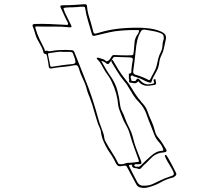

<svg xmlns="http://www.w3.org/2000/svg" viewBox="-20 -829 1040 914"><path d="M462 -539Q473 -520 483.5 -501.5Q494 -483 507 -465Q529 -434 538.5 -399Q548 -364 552 -328Q554 -312 561.5 -298Q569 -284 574 -269Q583 -244 595.5 -220Q608 -196 614 -170Q620 -144 630 -118.5Q640 -93 650 -67Q655 -54 652.5 -50.5Q650 -47 634 -47Q632 -47 629 -47.5Q626 -48 624 -47Q619 -45 619 -41Q619 -39 624 -36Q632 -35 638 -35Q644 -35 650 -41Q674 -65 699 -87Q710 -97 722.5 -103.5Q735 -110 751 -111Q759 -111 757 -118Q751 -137 738 -151Q722 -168 714.5 -188Q707 -208 699 -228Q687 -257 676.5 -287Q666 -317 642 -342Q626 -358 614 -377Q602 -396 591 -415Q586 -424 579.5 -432.5Q573 -441 566 -449Q550 -469 537.5 -490Q525 -511 512 -532Q506 -541 516 -544Q530 -520 544.5 -496.5Q559 -473 577 -451Q595 -430 608.5 -406.5Q622 -383 638 -362Q643 -357 647 -351.5Q651 -346 655 -341Q663 -333 670 -323Q677 -313 681 -302Q689 -278 700 -255Q711 -232 717 -207Q719 -198 723 -189.5Q727 -181 734 -173Q745 -160 754.5 -145Q764 -130 772 -116Q776 -107 766 -105Q759 -103 751 -102.5Q743 -102 735 -99Q714 -92 700.5 -77.5Q687 -63 672 -49Q666 -45 661 -39Q656 -33 651 -28Q645 -22 636 -26Q632 -28 628.5 -28Q625 -28 621 -29Q610 -31 609 -39Q609 -45 605.5 -45Q602 -45 598 -44Q593 -43 594 -40Q595 -37 596 -35Q605 -17 614 0.5Q623 18 632 35Q639 48 647.5 52Q656 56 672 55Q691 54 707 47Q723 40 738 32Q751 26 764 20.5Q777 15 790 11Q805 7 807 2Q809 -3 804 -14Q796 -30 786.5 -45Q777 -60 769 -76Q768 -78 767 -81Q766 -84 765 -86Q763 -89 767 -91Q770 -92 773 -89Q775 -85 777 -82Q779 -79 781 -76Q791 -59 800 -41.5Q809 -24 818 -6Q823 3 812 11Q810 12 808 13.5Q806 15 804 16Q773 23 747 38Q721 53 691 61Q674 67 656 65Q636 63 629 49Q618 28 606.5 7Q595 -14 584 -35Q579 -43 570 -40H569Q551 -36 543.5 -39Q536 -42 529 -57Q522 -72 513 -86.5Q504 -101 494 -115Q482 -135 473 -155.5Q464 -176 461 -198Q460 -210 454.5 -221Q449 -232 445 -244Q440 -262 434 -280Q428 -298 423 -317Q420 -329 415.5 -341Q411 -353 407 -365Q404 -373 400.5 -381Q397 -389 395 -397Q388 -426 375 -452.5Q362 -479 354 -507Q351 -515 346.5 -517.5Q342 -520 331 -518Q313 -514 294 -512Q275 -510 256 -508Q249 -507 241 -506Q233 -505 225 -503Q213 -502 212 -512Q211 -524 208.5 -536.5Q206 -549 204 -561Q203 -565 201.5 -569Q200 -573 192 -573Q189 -573 187 -579Q183 -597 173.5 -613Q164 -629 156 -645Q150 -659 146 -673.5Q142 -688 136 -702Q131 -715 147 -715Q182 -716 218 -714.5Q254 -713 289 -711Q293 -711 297 -710.5Q301 -710 303 -712Q305 -715 304 -718.5Q303 -722 301 -725Q292 -741 285 -757.5Q278 -774 270 -790Q266 -798 268 -801Q270 -804 280 -804Q306 -804 332 -805.5Q358 -807 383 -809Q393 -809 394 -802Q396 -774 404.5 -747.5Q413 -721 420 -694Q420 -691 421 -690Q424 -673 428.5 -670Q433 -667 450 -673Q499 -688 549 -693Q599 -698 650 -697Q673 -696 695.5 -693Q718 -690 739 -682Q760 -674 766.5 -664Q773 -654 768 -635Q764 -618 760.5 -600Q757 -582 748 -565Q740 -549 738 -530.5Q736 -512 728 -495Q721 -481 713 -467.5Q705 -454 701 -439Q700 -435 696 -435.5Q692 -436 687 -437Q673 -442 659.5 -449.5Q646 -457 631 -461Q629 -462 626.5 -463Q624 -464 621 -464Q617 -465 612.5 -468.5Q608 -472 604 -467Q600 -463 602.5 -458Q605 -453 605 -448Q605 -445 608 -444Q611 -443 613 -443Q618 -443 622 -443Q626 -443 628 -448Q635 -461 645 -449Q659 -433 673 -429Q687 -425 709 -431Q715 -433 714 -436Q713 -439 712 -442Q711 -445 711 -448Q711 -451 715 -452Q720 -453 720.5 -449.5Q721 -446 721 -444Q725 -432 721.5 -428Q718 -424 704 -423Q701 -423 698 -422.5Q695 -422 692 -421Q662 -418 644 -436Q643 -438 641 -440.5Q639 -443 635 -439Q627 -431 617.5 -433Q608 -435 599 -436Q593 -437 594.5 -443.5Q596 -450 594 -454Q593 -458 593.5 -463Q594 -468 593 -473Q593 -474 593.5 -476Q594 -478 594 -478Q606 -480 605.5 -487.5Q605 -495 606 -501Q607 -510 608 -519Q609 -528 611 -537Q614 -548 610.5 -552Q607 -556 594 -556Q578 -557 562.5 -557Q547 -557 531 -558Q520 -560 516 -550Q513 -544 508 -538.5Q503 -533 499 -527Q494 -521 486 -527Q482 -531 476 -534.5Q470 -538 462 -539ZM361 -797Q357 -796 350.5 -795.5Q344 -795 337 -795Q330 -794 323.5 -794Q317 -794 310 -794Q287 -793 283.5 -791Q280 -789 291 -765Q298 -751 305 -736.5Q312 -722 319 -708Q321 -704 320 -701Q319 -698 311 -699Q273 -703 234.5 -702.5Q196 -702 157 -703Q150 -703 148.5 -702Q147 -701 149 -694Q156 -669 167 -645.5Q178 -622 190 -599Q192 -596 192.5 -591Q193 -586 199 -587Q204 -589 208 -586.5Q212 -584 217 -585Q243 -590 269.5 -591Q296 -592 323 -590Q331 -589 334 -581Q347 -550 359 -518.5Q371 -487 384 -455Q403 -409 418.5 -362Q434 -315 447 -267Q452 -248 459 -230Q466 -212 472 -194Q475 -185 476 -175.5Q477 -166 481 -158Q495 -131 512 -105.5Q529 -80 542 -53Q544 -47 556 -47Q567 -47 576 -51Q585 -55 597 -54Q605 -54 615 -55.5Q625 -57 635 -58Q643 -58 641 -65Q630 -95 619 -125.5Q608 -156 599 -187Q593 -211 580 -233Q567 -255 559 -278Q555 -290 550 -301.5Q545 -313 543 -326Q538 -385 513 -437Q506 -454 494.5 -469.5Q483 -485 474 -501Q467 -513 460.5 -525Q454 -537 443 -547Q438 -550 442 -553Q445 -556 449 -554Q454 -553 458.5 -551Q463 -549 468 -548Q475 -547 481 -541Q487 -535 494 -539Q500 -542 504 -548.5Q508 -555 512 -561Q516 -568 526 -567Q546 -566 566 -565.5Q586 -565 606 -566Q615 -566 615 -573Q615 -576 616 -579.5Q617 -583 617 -586Q619 -606 620.5 -627Q622 -648 636 -667Q638 -669 639 -672Q640 -675 641 -678Q646 -686 635 -686Q580 -687 526 -680Q502 -676 478.5 -670Q455 -664 432 -659Q420 -656 418 -665Q409 -697 399.5 -728Q390 -759 385 -791Q384 -797 378 -797ZM760 -644Q760 -658 756 -663.5Q752 -669 740 -673Q723 -679 704.5 -682Q686 -685 668 -688Q656 -689 651 -680Q638 -658 633 -635Q628 -612 626 -588Q621 -537 614 -490Q613 -478 623 -474Q640 -469 655.5 -463Q671 -457 686 -449Q691 -446 695 -451Q703 -468 713 -485.5Q723 -503 727 -522Q730 -536 733.5 -550.5Q737 -565 744 -578Q753 -595 753.5 -612.5Q754 -630 760 -644ZM284 -582Q268 -584 252.5 -581.5Q237 -579 220 -577Q216 -576 211.5 -575.5Q207 -575 209 -567Q212 -555 214 -542.5Q216 -530 219 -518Q219 -511 226 -511Q251 -515 276 -518.5Q301 -522 326 -524Q337 -526 338.5 -531Q340 -536 338 -542Q337 -550 333.5 -557.5Q330 -565 328 -572Q326 -582 314 -582Z"/></svg>

Font: Rock 3D
Style: Regular
Weight: 400
Version: Version 1.000